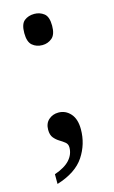

<svg xmlns="http://www.w3.org/2000/svg" viewBox="-110 -581 461 779"><g transform="rotate(-15 120.5 -191.5)"><path d="M118 -406Q93 -406 76 -420.5Q59 -435 59 -472Q59 -510 76 -523.5Q93 -537 118 -537Q141 -537 158.5 -523.5Q176 -510 176 -472Q176 -435 158.5 -420.5Q141 -406 118 -406ZM31 113Q75 98 95.5 75Q116 52 116 23Q116 9 106 1Q96 -7 83.5 -14.5Q71 -22 61 -34Q51 -46 51 -68Q51 -95 68 -110Q85 -125 109 -125Q139 -125 159.5 -102Q180 -79 180 -36Q180 26 146 77.5Q112 129 31 154Z"/></g></svg>

Font: Noto Serif SemiCondensed
Style: Regular
Weight: 400
Width: 4
Designer: Monotype Design Team
Foundry: Monotype Imaging Inc.
Version: Version 2.013